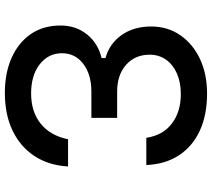

<svg xmlns="http://www.w3.org/2000/svg" viewBox="-61 -795 872 790"><g transform="rotate(-90 375.0 -400.0)"><path d="M661 -214Q661 -146 625 -94Q589 -42 527 -13Q465 16 385 16Q297 16 232 -14Q167 -44 130.5 -100.5Q94 -157 91 -234H203Q213 -166 261.5 -129Q310 -92 383 -92Q431 -92 467.5 -108Q504 -124 524.5 -153Q545 -182 545 -220Q545 -280 503.5 -317Q462 -354 393 -354H285V-460H393Q464 -460 507.5 -493.5Q551 -527 551 -581Q551 -637 505.5 -672.5Q460 -708 386 -708Q310 -708 261 -668.5Q212 -629 197 -556H85Q90 -637 128.5 -695Q167 -753 233 -784.5Q299 -816 388 -816Q470 -816 532.5 -788Q595 -760 630 -709Q665 -658 665 -587Q665 -523 628 -477.5Q591 -432 531 -418V-402Q590 -386 625.5 -336Q661 -286 661 -214Z"/></g></svg>

Font: Martian Mono SemiExpanded
Style: Regular
Weight: 400
Width: 6
Monospace: yes
Designer: Roman Shamin
Foundry: Evil Martians
Version: Version 1.000